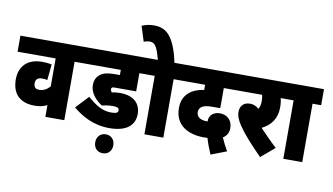

<svg xmlns="http://www.w3.org/2000/svg" viewBox="-100 -1131 2735 1579"><g transform="rotate(10 1267.5 -341.5)"><path d="M548 -488V-622H0V-488H318V-254C295 -228 266 -210 229 -210C206 -210 183 -218 183 -258C183 -289 202 -306 236 -306C256 -306 269 -304 281 -301L294 -433C267 -439 245 -441 213 -441C91 -441 25 -370 25 -262C25 -135 98 -75 214 -75C255 -75 287 -82 318 -98V0H476V-488Z M849 -184C890 -184 902 -175 902 -157C902 -137 886 -129 844 -129C767 -129 710 -168 645 -225L545 -119C616 -59 716 0 851 0C1003 0 1062 -67 1062 -154C1062 -237 1009 -300 890 -300C861 -300 842 -297 820 -293C814 -302 810 -309 810 -319C810 -324 811 -328 814 -330C818 -335 824 -336 840 -336H1017V-488H1099V-622H535V-488H862V-445H831C749 -445 717 -433 693 -411C668 -390 657 -360 657 -326C657 -262 703 -209 759 -172C785 -179 819 -184 849 -184ZM758 134C758 180 787 213 834 213C880 213 909 180 909 134C909 89 880 55 834 55C787 55 758 89 758 134Z M1303 -488H1375V-622H1286C1237 -857 1157 -896 1067 -896C1032 -896 996 -888 967 -875L1007 -749C1022 -755 1040 -759 1058 -759C1104 -759 1122 -717 1148 -622H1086V-488H1145V0H1303Z M1709 70 1839 20C1819 -14 1800 -52 1785 -87C1811 -103 1832 -129 1832 -173C1832 -234 1792 -278 1727 -278C1679 -278 1638 -251 1638 -197V-194C1570 -194 1545 -221 1545 -258C1545 -276 1553 -290 1565 -299C1584 -315 1610 -320 1663 -320H1722V-488H1866V-622H1362V-488H1566V-445C1516 -438 1475 -422 1443 -395C1408 -365 1387 -324 1387 -263C1387 -113 1507 -60 1630 -60C1640 -60 1651 -60 1661 -61C1672 -21 1689 23 1709 70Z M2228 -77C2174 -127 2125 -178 2085 -220C2160 -256 2206 -319 2206 -410C2206 -442 2203 -467 2197 -488H2259V-622H1853V-488H2042C2046 -472 2048 -455 2048 -436C2048 -408 2043 -387 2032 -369C2010 -389 1986 -399 1958 -399C1899 -399 1875 -360 1875 -317C1875 -281 1890 -246 1918 -205C1963 -139 2024 -72 2114 19Z M2463 -488H2535V-622H2246V-488H2305V0H2463Z"/></g></svg>

Font: Noto Sans Devanagari UI Condensed Black
Style: Regular
Weight: 900
Width: 3
Designer: Jelle Bosma - Monotype Design Team
Foundry: Monotype Imaging Inc.
Version: Version 2.004